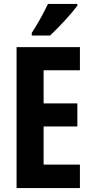

<svg xmlns="http://www.w3.org/2000/svg" viewBox="-20 -953 467 973"><path d="M372 -924V-933H223C202 -889 175 -839 141 -786V-773H234C280 -816 345 -887 372 -924ZM385 0V-119H201V-312H372V-429H201V-597H385V-714H64V0Z"/></svg>

Font: Noto Sans Myanmar UI ExtraCondensed
Style: Bold
Weight: 700
Width: 2
Designer: Monotype Design Team
Foundry: Monotype Imaging Inc.
Version: Version 2.103